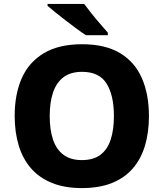

<svg xmlns="http://www.w3.org/2000/svg" viewBox="-20 -951 836 981"><path d="M741 -358Q741 -275 721 -207.5Q701 -140 659 -91Q617 -42 552 -16Q487 10 398 10Q310 10 245 -16.5Q180 -43 138 -91.5Q96 -140 75.5 -208Q55 -276 55 -359Q55 -470 91.5 -552Q128 -634 204.5 -679.5Q281 -725 399 -725Q518 -725 593.5 -679.5Q669 -634 705 -551.5Q741 -469 741 -358ZM234 -358Q234 -288 251 -237.5Q268 -187 304.5 -160Q341 -133 398 -133Q457 -133 493 -160Q529 -187 545.5 -237.5Q562 -288 562 -358Q562 -464 524.5 -524Q487 -584 399 -584Q341 -584 304.5 -556.5Q268 -529 251 -478.5Q234 -428 234 -358ZM410 -931Q426 -909 448 -881.5Q470 -854 492.5 -828.5Q515 -803 531 -784V-771H419Q399 -784 372.5 -803.5Q346 -823 317.5 -845Q289 -867 264 -887Q239 -907 223 -921V-931Z"/></svg>

Font: Noto Sans Armenian ExtraBold
Style: Regular
Weight: 800
Version: Version 2.007